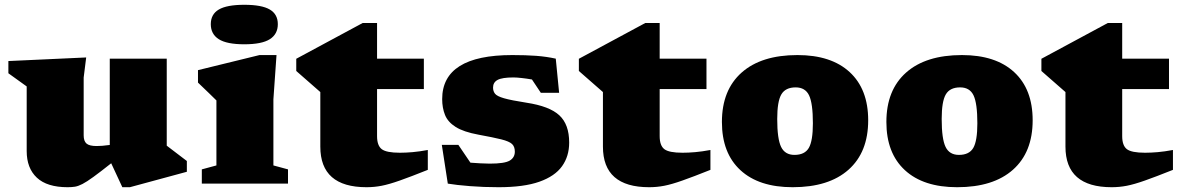

<svg xmlns="http://www.w3.org/2000/svg" viewBox="-20 -767 4935 802"><path d="M329.5 -201.5Q329.5 -177.5 341.5 -167.2Q353.5 -157 383.5 -157Q393.5 -157 407.5 -158Q421.5 -159 438.5 -161.5V-522H676.5V-158.5L760.5 -94.5V-49.5L522.5 15H491L444.5 -85Q398.5 -48.5 370.2 -28Q342 -7.5 324.5 1.5Q307 10.5 293.5 12.8Q280 15 262.5 15Q176.5 15 134 -24.8Q91.5 -64.5 91.5 -136V-406L15 -461V-512L340 -527L329.5 -443Z M1000.5 -582Q927.5 -582 894 -603.2Q860.5 -624.5 860.5 -666Q860.5 -707.5 894 -727.2Q927.5 -747 1000.5 -747Q1073.5 -747 1107 -727.2Q1140.5 -707.5 1140.5 -666Q1140.5 -624.5 1107 -603.2Q1073.5 -582 1000.5 -582ZM1135 -537 1122 -352V-76L1183 -59.5V0H823V-59.5L884 -76V-347.5Q876 -355.5 853 -377.8Q830 -400 807 -422V-474L1064 -537Z M1555 -198.5Q1555 -159 1574.5 -144Q1594 -129 1650.5 -129Q1675 -129 1703.5 -131.5Q1732 -134 1767 -140.5V-57.5Q1694.5 -28.5 1649.8 -12.8Q1605 3 1574 9Q1543 15 1511 15Q1318 15 1318 -154.5V-382.5L1217.5 -470.5V-521.5L1495 -671H1555V-522H1750.5V-395H1555Z M2120 -537Q2176.5 -537 2219.8 -533.8Q2263 -530.5 2301.5 -522L2315.5 -379.5H2239L2202 -435Q2179 -439 2158.2 -441.2Q2137.5 -443.5 2124.5 -443.5Q2077.5 -443.5 2058.5 -433.2Q2039.5 -423 2039.5 -401Q2039.5 -386 2047.8 -375.5Q2056 -365 2085.5 -356.5Q2115 -348 2179 -338Q2275 -323.5 2316.2 -285.5Q2357.5 -247.5 2357.5 -171.5Q2357.5 -114.5 2327.8 -72.8Q2298 -31 2233.2 -8Q2168.5 15 2062.5 15Q2000.5 15 1943.2 10.5Q1886 6 1850.5 0L1825.5 -162H1894.5L1945 -87.5Q1964.5 -86 1986 -84.8Q2007.5 -83.5 2025.5 -83.5Q2088 -83.5 2109.2 -96.2Q2130.5 -109 2130.5 -133.5Q2130.5 -154.5 2118.8 -165.5Q2107 -176.5 2074.2 -184.8Q2041.5 -193 1978.5 -204.5Q1916 -216 1883.2 -236.8Q1850.5 -257.5 1838.8 -287Q1827 -316.5 1827 -353Q1827 -537 2120 -537Z M2735.5 -198.5Q2735.5 -159 2755 -144Q2774.5 -129 2831 -129Q2855.5 -129 2884 -131.5Q2912.5 -134 2947.5 -140.5V-57.5Q2875 -28.5 2830.2 -12.8Q2785.5 3 2754.5 9Q2723.5 15 2691.5 15Q2498.5 15 2498.5 -154.5V-382.5L2398 -470.5V-521.5L2675.5 -671H2735.5V-522H2931V-395H2735.5Z M3291 15Q3150 15 3072.8 -56.2Q2995.5 -127.5 2995.5 -257.5Q2995.5 -391 3078 -464Q3160.5 -537 3311 -537Q3452 -537 3529.2 -465.8Q3606.5 -394.5 3606.5 -264.5Q3606.5 -131 3524.2 -58Q3442 15 3291 15ZM3298.5 -120Q3341.5 -120 3358.5 -149.2Q3375.5 -178.5 3375.5 -252Q3375.5 -335.5 3359.5 -368.8Q3343.5 -402 3303.5 -402Q3261 -402 3243.8 -372.8Q3226.5 -343.5 3226.5 -270Q3226.5 -186.5 3242.8 -153.2Q3259 -120 3298.5 -120Z M3978 15Q3837 15 3759.8 -56.2Q3682.5 -127.5 3682.5 -257.5Q3682.5 -391 3765 -464Q3847.5 -537 3998 -537Q4139 -537 4216.2 -465.8Q4293.5 -394.5 4293.5 -264.5Q4293.5 -131 4211.2 -58Q4129 15 3978 15ZM3985.5 -120Q4028.5 -120 4045.5 -149.2Q4062.5 -178.5 4062.5 -252Q4062.5 -335.5 4046.5 -368.8Q4030.5 -402 3990.5 -402Q3948 -402 3930.8 -372.8Q3913.5 -343.5 3913.5 -270Q3913.5 -186.5 3929.8 -153.2Q3946 -120 3985.5 -120Z M4667.5 -198.5Q4667.5 -159 4687 -144Q4706.5 -129 4763 -129Q4787.5 -129 4816 -131.5Q4844.5 -134 4879.5 -140.5V-57.5Q4807 -28.5 4762.2 -12.8Q4717.5 3 4686.5 9Q4655.5 15 4623.5 15Q4430.5 15 4430.5 -154.5V-382.5L4330 -470.5V-521.5L4607.5 -671H4667.5V-522H4863V-395H4667.5Z"/></svg>

Font: Newsreader 6pt ExtraBold
Style: Regular
Weight: 800
Designer: Hugues Gentile
Foundry: Production Type
Version: Version 1.003; ttfautohint (v1.8.3)